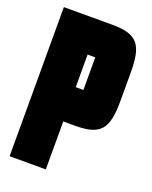

<svg xmlns="http://www.w3.org/2000/svg" viewBox="-133 -773 669 847"><g transform="rotate(20 201.5 -350.0)"><path d="M18 0H188V-225H243C363 -225 394 -264 394 -395V-530C394 -662 363 -700 243 -700H18ZM188 -386V-539H224V-386Z"/></g></svg>

Font: Queering Heavy
Style: Bold
Weight: 900
Designer: Adam Naccarato
Foundry: adamnac
Version: Version 2.000;hotconv 1.0.109;makeotfexe 2.5.65596